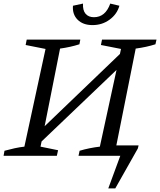

<svg xmlns="http://www.w3.org/2000/svg" viewBox="-31 -869 893 1071"><path d="M-11 0 -6 -28Q23 -36 50.5 -42Q78 -48 105 -51L223 -596L112 -618L118 -648H417L412 -622Q387 -614 360 -608Q333 -602 304 -598L218 -165L638 -568L644 -596L532 -618L538 -648H842L836 -622Q811 -614 783.5 -608Q756 -602 726 -598L618 -58H742L738 -41L612 182H573L640 0H407L413 -28Q439 -36 469 -42Q499 -48 526 -51L619 -479L201 -80L195 -51L293 -31L286 0ZM485 -729Q432 -729 402 -759Q372 -789 376 -837L432 -849Q430 -811 446.5 -792Q463 -773 493 -773Q557 -773 584 -849L635 -837Q622 -790 580.5 -759.5Q539 -729 485 -729Z"/></svg>

Font: Piazzolla
Style: Italic
Weight: 400
Italic angle: -11.3°
Designer: Juan Pablo del Peral
Foundry: Huerta Tipografica
Version: Version 1.330